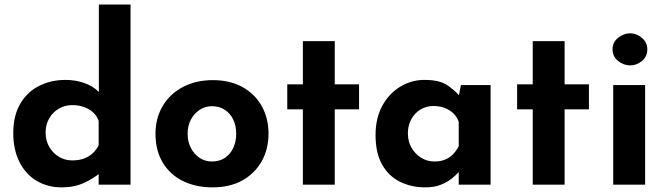

<svg xmlns="http://www.w3.org/2000/svg" viewBox="-20 -809 2917 841"><path d="M250 11.7Q189.5 11.7 141.1 -16.6Q92.8 -44.9 65.4 -99.1Q38.1 -153.3 38.1 -226.6Q38.1 -300.8 67.9 -353Q97.7 -405.3 149.9 -432.1Q202.1 -459 267.6 -459Q309.6 -459 348.1 -445.8Q386.7 -432.6 413.1 -406.2V-362.3V-789.1H551.8V0H412.1V-85L422.9 -54.7Q388.7 -26.4 346.7 -7.3Q304.7 11.7 250 11.7ZM295.9 -106.4Q324.2 -106.4 345.7 -113.8Q367.2 -121.1 383.8 -135.7Q400.4 -150.4 412.1 -171.9V-279.3Q404.3 -301.8 387.7 -316.9Q371.1 -332 347.7 -340.3Q324.2 -348.6 295.9 -348.6Q264.6 -348.6 238.3 -333.5Q211.9 -318.4 195.8 -291Q179.7 -263.7 179.7 -228.5Q179.7 -193.4 195.8 -165.5Q211.9 -137.7 238.3 -122.1Q264.6 -106.4 295.9 -106.4Z M661.1 -223.6Q661.1 -291 692.4 -344.2Q723.6 -397.5 780.8 -427.7Q837.9 -458 912.1 -458Q987.3 -458 1042 -427.7Q1096.7 -397.5 1126.5 -344.2Q1156.2 -291 1156.2 -223.6Q1156.2 -156.2 1126.5 -103Q1096.7 -49.8 1042 -19Q987.3 11.7 910.2 11.7Q837.9 11.7 781.2 -16.1Q724.6 -43.9 692.9 -96.7Q661.1 -149.4 661.1 -223.6ZM801.8 -222.7Q801.8 -188.5 815.9 -161.1Q830.1 -133.8 854 -117.7Q877.9 -101.6 908.2 -101.6Q941.4 -101.6 965.3 -117.7Q989.3 -133.8 1002 -161.6Q1014.6 -189.5 1014.6 -222.7Q1014.6 -257.8 1002 -284.7Q989.3 -311.5 965.3 -327.6Q941.4 -343.8 908.2 -343.8Q877.9 -343.8 854 -327.6Q830.1 -311.5 815.9 -284.7Q801.8 -257.8 801.8 -222.7Z M1306.6 -628.9H1446.3V-439.5H1552.7V-330.1H1446.3V0H1306.6V-330.1H1238.3V-439.5H1306.6Z M1842.8 11.7Q1782.2 11.7 1732.4 -12.7Q1682.6 -37.1 1653.8 -87.9Q1625 -138.7 1625 -217.8Q1625 -292 1654.8 -346.2Q1684.6 -400.4 1733.9 -429.7Q1783.2 -459 1837.9 -459Q1903.3 -459 1936.5 -437.5Q1969.7 -416 1992.2 -389.6L1986.3 -373L1999 -436.5H2128.9V0H1989.3V-94.7L2000 -65.4Q1998 -65.4 1987.8 -53.7Q1977.5 -42 1958 -26.4Q1938.5 -10.7 1910.2 0.5Q1881.8 11.7 1842.8 11.7ZM1882.8 -101.6Q1908.2 -101.6 1928.2 -109.4Q1948.2 -117.2 1962.9 -131.8Q1977.5 -146.5 1989.3 -168V-275.4Q1981.4 -297.9 1965.3 -313Q1949.2 -328.1 1927.2 -336.4Q1905.3 -344.7 1877.9 -344.7Q1847.7 -344.7 1822.3 -329.6Q1796.9 -314.5 1781.7 -287.1Q1766.6 -259.8 1766.6 -224.6Q1766.6 -189.5 1782.7 -161.6Q1798.8 -133.8 1825.2 -117.7Q1851.6 -101.6 1882.8 -101.6Z M2313.5 -628.9H2453.1V-439.5H2559.6V-330.1H2453.1V0H2313.5V-330.1H2245.1V-439.5H2313.5Z M2666 -436.5H2805.7V0H2666ZM2663.1 -592.8Q2663.1 -624 2687.5 -643.6Q2711.9 -663.1 2740.2 -663.1Q2768.6 -663.1 2792 -643.1Q2815.4 -623 2815.4 -592.8Q2815.4 -561.5 2792 -542Q2768.6 -522.5 2740.2 -522.5Q2711.9 -522.5 2687.5 -542Q2663.1 -561.5 2663.1 -592.8Z"/></svg>

Font: Josefin Sans CFJ
Style: Bold
Weight: 700
Designer: Santiago Orozco
Foundry: Typemade
Version: Version 2.001